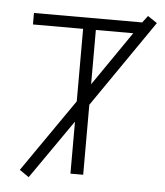

<svg xmlns="http://www.w3.org/2000/svg" viewBox="-55 -812 767 894"><g transform="rotate(5 328.5 -365.0)"><path d="M364.3 -422.9 539.1 -676.8H364.3ZM576.2 -730.5 600.6 -762.7 644.5 -733.4 364.3 -327.1V0H304.7V-243.2L112.3 33.2L68.4 2.9L304.7 -337.9V-676.8H70.3V-730.5Z"/></g></svg>

Font: Gen Shin Gothic Light
Style: Regular
Weight: 200
Designer: [Source Han Sans]
Ryoko NISHIZUKA  (kana & ideographs); Paul D. Hunt (Latin, Greek & Cyrillic); Wenlong ZHANG  (bopomofo
Version: Version 1.002.20150607